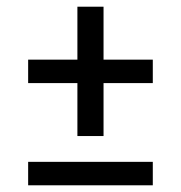

<svg xmlns="http://www.w3.org/2000/svg" viewBox="-20 -553 540 573"><path d="M289 -147H211V-305H64V-375H211V-533H289V-375H436V-305H289ZM64 0V-70H436V0Z"/></svg>

Font: Iosevka NFM
Style: Regular
Weight: 400
Monospace: yes
Designer: Belleve Invis
Foundry: Belleve Invis
Version: Version 29.0.4; ttfautohint (v1.8.4);Nerd Fonts 3.3.0